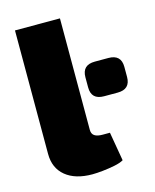

<svg xmlns="http://www.w3.org/2000/svg" viewBox="-109 -774 695 862"><g transform="rotate(-15 239.0 -343.0)"><path d="M354 -311Q295 -311 295 -368V-415Q295 -472 354 -472H417Q476 -472 476 -415V-368Q476 -311 417 -311ZM253 -700V-182Q253 -163 265.5 -154.5Q278 -146 303 -146H337L360 -12Q345 -3 317.5 2.5Q290 8 261.5 11Q233 14 213 14Q134 14 89 -23Q44 -60 44 -126V-700Z"/></g></svg>

Font: Exo 2 Black
Style: Regular
Weight: 900
Designer: Natanael Gama
Foundry: Natanael Gama
Version: Version 2.010